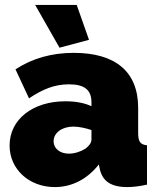

<svg xmlns="http://www.w3.org/2000/svg" viewBox="-20 -751 639 781"><path d="M222 -557 342 -589 292 -731H123ZM203 10C272 10 335 -22 382 -82L386 -63C397 -15 430 10 498 10C519 10 547 7 578 0V-160C551 -163 542 -174 542 -210V-312C542 -461 448 -536 280 -536C191 -536 112 -514 43 -469L98 -351C154 -388 201 -408 261 -408C325 -408 352 -384 352 -335V-319C324 -332 289 -339 246 -339C114 -339 19 -266 19 -159C19 -63 98 10 203 10ZM260 -126C224 -126 198 -147 198 -176C198 -211 232 -236 279 -236C300 -236 329 -230 352 -222V-183C352 -170 342 -157 327 -146C308 -134 283 -126 260 -126Z"/></svg>

Font: Raleway Black
Style: Regular
Weight: 900
Designer: Matt McInerney, Pablo Impallari, Rodrigo Fuenzalida
Foundry: Matt McInerney, Pablo Impallari, Rodrigo Fuenzalida
Version: Version 3.000g; ttfautohint (v1.5) -l 8 -r 28 -G 28 -x 14 -D